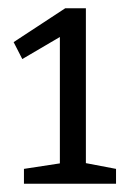

<svg xmlns="http://www.w3.org/2000/svg" viewBox="-20 -791 316 465"><path d="M188 -384 177 -398 261 -382V-346H38V-382L136 -397L125 -384V-713L143 -712L34 -648L13 -689L138 -771H188Z"/></svg>

Font: Bitter Thin
Style: Regular
Weight: 400
Version: Version 3.021